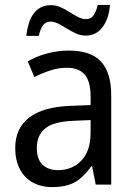

<svg xmlns="http://www.w3.org/2000/svg" viewBox="-20 -752 548 782"><path d="M261 -546Q350 -546 391.5 -501Q433 -456 433 -364V0H370L355 -75H352Q332 -47 310 -27.5Q288 -8 259.5 1Q231 10 193 10Q147 10 113 -9Q79 -28 60.5 -64Q42 -100 42 -149Q42 -229 98.5 -273Q155 -317 269 -321L349 -324V-357Q349 -422 324.5 -449Q300 -476 253 -476Q218 -476 184.5 -465Q151 -454 120 -438L93 -502Q127 -522 170.5 -534Q214 -546 261 -546ZM281 -260Q198 -257 164 -229Q130 -201 130 -149Q130 -103 153.5 -81Q177 -59 216 -59Q274 -59 311.5 -98Q349 -137 349 -213V-263ZM87 -606Q90 -633 97 -656Q104 -679 116.5 -696Q129 -713 146.5 -722Q164 -731 187 -731Q208 -731 227 -722.5Q246 -714 264 -702.5Q282 -691 298.5 -682.5Q315 -674 330 -674Q350 -674 361 -689.5Q372 -705 378 -732H428Q423 -674 397 -640.5Q371 -607 329 -607Q309 -607 290 -615.5Q271 -624 252.5 -635.5Q234 -647 218 -655.5Q202 -664 186 -664Q166 -664 155 -649Q144 -634 138 -606Z"/></svg>

Font: Noto Sans Khmer SemiCondensed
Style: Regular
Weight: 400
Width: 4
Designer: Danh Hong and the Monotype Design Team
Foundry: Monotype Imaging Inc.
Version: Version 2.004